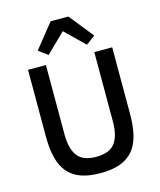

<svg xmlns="http://www.w3.org/2000/svg" viewBox="-137 -1041 959 1150"><g transform="rotate(-15 343.0 -466.0)"><path d="M193 -698V-268Q193 -179 227 -134Q261 -89 343 -89Q425 -89 459 -134Q493 -179 493 -268V-698H604V-286Q604 -209 590 -153Q576 -97 545 -60.5Q514 -24 464.5 -6Q415 12 343 12Q271 12 221.5 -6Q172 -24 141 -60.5Q110 -97 96 -153Q82 -209 82 -286V-698ZM398 -944 518 -794 462 -752 343 -868 224 -752 168 -794 288 -944Z"/></g></svg>

Font: IBM Plex Sans Hebrew Medm
Style: Regular
Weight: 500
Designer: Mike Abbink, Paul van der Laan, Pieter van Rosmalen, Yanek Iontef
Foundry: Bold Monday
Version: Version 1.3